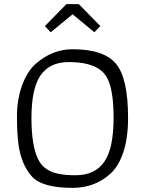

<svg xmlns="http://www.w3.org/2000/svg" viewBox="-20 -899 701 928"><path d="M331 -661Q482 -661 540.5 -591Q599 -521 599 -329Q599 -232 576 -163Q553 -94 512 -58Q437 9 331 9Q186 9 136 -44Q85 -99 70 -196Q62 -252 62 -335.5Q62 -419 87 -487Q112 -555 153 -591Q233 -661 331 -661ZM312 -599Q221 -599 176.5 -535.5Q132 -472 132 -328Q132 -192 166 -126Q194 -71 268 -58Q298 -52 345 -52Q439 -52 484 -117Q529 -182 529 -329Q529 -443 507 -502Q494 -537 470 -557Q420 -599 312 -599ZM331 -830 225 -743 197 -773 301 -879H361L465 -773L436 -743Z"/></svg>

Font: Gafata
Style: Regular
Weight: 400
Designer: Lautaro Hourcade
Foundry: Lautaro Hourcade
Version: Version 4.002; ttfautohint (v0.94.20-1c74) -l 7 -r 28 -G 0 -